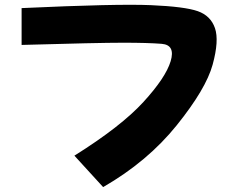

<svg xmlns="http://www.w3.org/2000/svg" viewBox="-20 -748 942 782"><path d="M68 -715Q457 -733 595 -727Q733 -721 785.5 -702.5Q838 -684 855.5 -633.5Q873 -583 846 -484.5Q819 -386 700 -238Q581 -90 400 14L283 -114Q473 -233 564 -332.5Q655 -432 675 -498.5Q695 -565 638.5 -569.5Q582 -574 481 -574Q380 -574 68 -565Z"/></svg>

Font: KN Bobohei
Style: Bold
Weight: 700
Designer: Kingnam Type Foundry
Version: Version 1.710;March 18, 2023